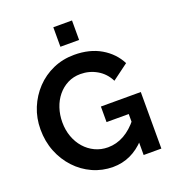

<svg xmlns="http://www.w3.org/2000/svg" viewBox="-161 -1037 1047 1164"><g transform="rotate(-20 362.5 -455.0)"><path d="M369.1 5Q299.5 5 238.1 -22.8Q176.7 -50.6 130.4 -100.3Q84 -150 57.9 -215.8Q31.8 -281.7 31.8 -358.8Q31.8 -432.2 58.1 -496.4Q84.5 -560.7 131.2 -610Q178 -659.4 241 -687.2Q304 -715 377.7 -715Q477.5 -715 549.5 -672.7Q621.4 -630.4 657.2 -560L554 -483.6Q527.5 -536.6 478.9 -564.5Q430.3 -592.5 373.4 -592.5Q328 -592.5 290.7 -573.6Q253.5 -554.6 226.5 -521.7Q199.5 -488.7 185.3 -445.7Q171 -402.7 171 -354.5Q171 -304.3 186.6 -261.3Q202.2 -218.2 230.5 -186Q258.9 -153.8 297.1 -135.7Q335.4 -117.5 380.6 -117.5Q435.3 -117.5 484.9 -145.1Q534.5 -172.7 577.2 -227.3V-90.5Q488.4 5 369.1 5ZM566.6 -264.4H423.5V-364.8H680.9V0H566.6ZM316.8 -789.3V-915.1H437.4V-789.3Z"/></g></svg>

Font: Raleway Thin
Style: Regular
Weight: 100
Designer: Matt McInerney, Pablo Impallari, Rodrigo Fuenzalida
Foundry: Matt McInerney, Pablo Impallari, Rodrigo Fuenzalida
Version: Version 4.026